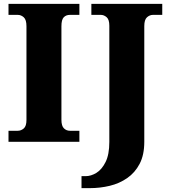

<svg xmlns="http://www.w3.org/2000/svg" viewBox="-20 -734 879 994"><path d="M24 0V-57H72Q89 -57 103 -69Q117 -81 117 -113V-598Q117 -632 103 -644.5Q89 -657 72 -657H24V-714H391V-657H342Q322 -657 310 -644.5Q298 -632 298 -598V-114Q298 -82 311 -69.5Q324 -57 342 -57H391V0ZM402 240V178H423Q451 178 479 161Q507 144 526.5 105Q546 66 546 1V-601Q546 -633 532 -645Q518 -657 502 -657H453V-714H820V-657H772Q755 -657 741 -644.5Q727 -632 727 -599V0Q727 68 703 114Q679 160 638.5 188Q598 216 548 228Q498 240 445 240Z"/></svg>

Font: Noto Serif Tamil ExtraBold
Style: Regular
Weight: 800
Designer: Indian Type Foundry, Tom Grace, and the Monotype Design Team
Foundry: Monotype Imaging Inc.
Version: Version 2.004; ttfautohint (v1.8.4.7-5d5b)